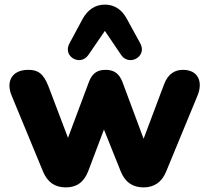

<svg xmlns="http://www.w3.org/2000/svg" viewBox="-20 -804 908 833"><path d="M531 -721C510 -761 478 -784 435 -784C392 -784 360 -761 338 -721L281 -615C251 -559 328 -515 363 -565L435 -670L506 -565C541 -515 619 -559 589 -615ZM266 9C312 9 344 -13 363 -62L431 -242L504 -60C523 -13 556 9 603 9C648 9 682 -13 701 -60L836 -387C862 -447 841 -501 774 -501C741 -501 709 -486 691 -436L603 -202L511 -449C497 -484 476 -501 438 -501C401 -501 380 -485 366 -449L275 -206L190 -430C168 -486 144 -501 103 -501C30 -501 5 -449 31 -388L167 -59C187 -12 219 9 266 9Z"/></svg>

Font: Nunito Black
Style: Regular
Weight: 900
Designer: Vernon Adams
Foundry: Vernon Adams
Version: Version 3.602